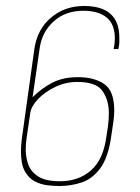

<svg xmlns="http://www.w3.org/2000/svg" viewBox="-20 -613 468 642"><path d="M179 9Q161 9 139 6.5Q117 4 96.5 -6.5Q76 -17 63 -40.5Q50 -64 50 -107Q50 -125 53 -149L95 -450Q105 -516 151 -554.5Q197 -593 261 -593Q379 -593 379 -487Q379 -480 379 -472Q379 -464 377 -456L376 -449H360L362 -460Q363 -467 363.5 -473Q364 -479 364 -485Q364 -532 336.5 -554.5Q309 -577 259 -577Q199 -577 160 -542Q121 -507 113 -454L89 -288Q118 -317 154 -336Q190 -355 241 -355Q295 -355 328.5 -332Q362 -309 362 -244Q362 -226 359 -205L352 -158Q342 -86 315 -50Q288 -14 252 -2.5Q216 9 179 9ZM181 -7Q243 -7 284.5 -43.5Q326 -80 336 -158L341 -190Q344 -213 344 -234Q344 -279 322.5 -309Q301 -339 239 -339Q199 -339 164 -322Q129 -305 106.5 -281Q84 -257 81 -234L69 -152Q66 -133 66 -112Q66 -86 75 -62Q84 -38 108.5 -22.5Q133 -7 181 -7Z"/></svg>

Font: Alumni Sans Pinstripe
Style: Italic
Weight: 400
Italic angle: -8°
Designer: Robert E. Leuschke
Foundry: Robert E. Leuschke
Version: Version 1.010; ttfautohint (v1.8.4.7-5d5b)